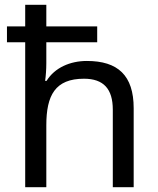

<svg xmlns="http://www.w3.org/2000/svg" viewBox="-20 -780 658 800"><path d="M173 -760H85V-670H9V-604H85V0H173V-258C173 -383 210 -452 330 -452C412 -452 450 -409 450 -323V0H537V-329C537 -466 471 -526 342 -526C272 -526 208 -498 174 -443H168C171 -464 173 -491 173 -517V-604H385V-670H173Z"/></svg>

Font: Noto Sans Psalter Pahlavi
Style: Regular
Weight: 400
Designer: Monotype Design Team
Foundry: Monotype Imaging Inc.
Version: Version 2.002